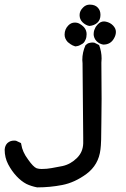

<svg xmlns="http://www.w3.org/2000/svg" viewBox="-24 -559 544 826"><path d="M412.1 -289.1Q413.1 -192.4 413.1 -133.3Q413.1 -74.2 412.1 -32.2Q412.1 56.6 408.2 84Q400.4 150.4 347.7 189.5Q296.9 226.6 244.1 236.8Q191.4 247.1 136.7 247.1H135.7Q110.4 242.2 89.8 232.4Q67.4 220.7 46.9 198.7Q26.4 176.8 11.2 147.9Q-3.9 119.1 -3.9 85Q-2.9 67.4 7.8 56.6Q19.5 45.9 36.1 45.9Q43.9 45.9 45.9 46.9L66.4 56.6L67.4 61.5Q72.3 94.7 96.7 127Q119.1 159.2 133.8 165Q143.6 168 155.3 168Q167 168 177.2 167Q187.5 166 198.2 164.1Q220.7 160.2 245.1 155.3Q280.3 147.5 307.6 120.1Q333 94.7 334 57.6Q334 51.8 334 32.2Q334 -27.3 331.1 -287.1Q330.1 -293.9 330.1 -300.8Q330.1 -334 343.8 -364.3Q351.6 -372.1 359.4 -374Q367.2 -376 372.1 -376Q380.9 -376 382.8 -375L402.3 -365.2Q413.1 -336.9 413.1 -307.6Q413.1 -298.8 412.1 -289.1ZM253.9 -410.2Q253.9 -433.6 270.5 -450.2Q282.2 -461.9 297.9 -461.9Q309.6 -461.9 318.8 -456.5Q328.1 -451.2 334 -445.3L337.9 -441.4Q348.6 -428.7 348.6 -412.1Q348.6 -398.4 344.2 -388.7Q339.8 -378.9 336.4 -375.5Q333 -372.1 330.6 -370.6Q328.1 -369.1 325.2 -367.7Q322.3 -366.2 319.8 -364.7Q317.4 -363.3 314.5 -362.3Q308.6 -360.4 299.8 -359.4Q287.1 -363.3 279.8 -368.7Q272.5 -374 267.6 -377.9Q253.9 -392.6 253.9 -410.2ZM391.6 -381.8Q384.8 -388.7 381.8 -397Q378.9 -405.3 378.9 -410.2Q378.9 -425.8 383.8 -434.6Q387.7 -445.3 396.5 -454.1Q408.2 -466.8 423.8 -466.8Q427.7 -466.8 431.6 -465.8Q450.2 -461.9 462.4 -449.2Q474.6 -436.5 474.6 -421.9Q474.6 -408.2 466.8 -394.5Q452.1 -367.2 420.9 -367.2H419.9Q403.3 -370.1 391.6 -381.8ZM334 -527.3Q345.7 -539.1 362.3 -539.1Q384.8 -539.1 396.5 -526.4Q408.2 -514.6 408.2 -495.1Q408.2 -473.6 395 -461.4Q381.8 -449.2 360.4 -447.3Q344.7 -450.2 331.5 -462.9Q318.4 -475.6 318.4 -494.1Q318.4 -512.7 334 -527.3Z"/></svg>

Font: JasonHandwriting2
Style: SemiBold
Weight: 600
Version: Version 1.04.7